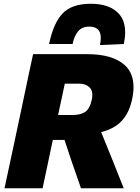

<svg xmlns="http://www.w3.org/2000/svg" viewBox="-20 -1001 744 1021"><path d="M4 0Q16.5 -57 27.5 -109.5Q38.5 -161.5 53.5 -230.5L105 -473.5Q120 -544.5 131.5 -599.5Q143 -654 156 -713H444Q580 -713 644 -654Q690 -612 690 -537.5Q690 -508 682.5 -473Q667.5 -402 628 -359Q588.5 -316 518 -298.5L554 -209.5Q567.5 -176 583 -138Q598 -99.5 612.5 -63.5Q627 -27.5 638 0H410.5Q396.5 -40.5 384 -76.5Q371.5 -112.5 359 -148.5L323 -257H261L255.5 -231.5Q241 -162 229.8 -109.5Q218.5 -57 206.5 0ZM403.5 -556H324.5Q319 -529.5 313 -501.2Q307 -473 300 -441.5L289 -389.5H367Q407 -389.5 432 -405.2Q457 -421 468 -470Q471 -484.5 471 -496Q471 -521.5 457 -535.5Q436 -556 403.5 -556ZM511.5 -761.5Q516 -782.5 516 -799Q516 -859.5 455 -859.5Q416 -859.5 395.2 -834.2Q374.5 -809 366 -767H241Q264 -878.5 313.2 -929.8Q362.5 -981 463 -981Q562.5 -981 611.5 -928.5Q645.5 -892 645.5 -829Q645.5 -800.5 638.5 -767Z"/></svg>

Font: Heraclito ExtraBold
Style: Italic
Weight: 800
Italic angle: -12°
Designer: Kostas Bartsokas (font) & Cristiano Sobral (main changes)
Foundry: Kostas Bartsokas (font) & Cristiano Sobral (main changes)
Version: Version 1.00;July 8, 2020;FontCreator 13.0.0.2655 64-bit